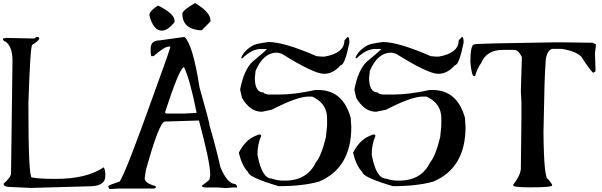

<svg xmlns="http://www.w3.org/2000/svg" viewBox="-24 -1246 4028 1285"><path d="M221.7 -999H232.4L238.3 -992.2V-985.4Q228.5 -967.8 192.4 -946.3Q178.7 -946.3 166 -551.8Q166 -58.6 188.5 -58.6Q236.3 -48.8 347.7 -48.8Q555.7 -48.8 668 -125H670.9Q680.7 -108.4 680.7 -80.1V-66.4Q680.7 1 571.3 1L182.6 11.7L33.2 4.9Q0 2.9 0 -16.6Q49.8 -60.5 49.8 -85.9L59.6 -840.8Q59.6 -933.6 12.7 -967.8Q2.9 -967.8 -3.9 -981.4V-988.3L16.6 -992.2L205.1 -988.3Z M1210.9 -999Q1266.6 -948.2 1311.5 -660.2Q1378.9 -424.8 1378.9 -404.3Q1422.9 -253.9 1451.2 -127Q1498 -14.6 1550.8 -14.6L1562.5 -1V8.8H1530.3L1486.3 12.7L1434.6 8.8H1359.4Q1330.1 8.8 1327.1 -1V-3.9Q1378.9 -40 1378.9 -47.9L1382.8 -75.2V-79.1Q1382.8 -159.2 1307.6 -439.5L1080.1 -432.6Q1042 -432.6 952.1 -106.4L944.3 -51.8Q944.3 -20.5 1015.6 -1L1020.5 8.8L1007.8 15.6H777.3L709 19.5L701.2 5.9V-1Q710 -9.8 777.3 -31.2Q821.3 -100.6 1000 -601.6Q1116.2 -918.9 1116.2 -934.6H1107.4Q1076.2 -934.6 1003.9 -870.1H988.3L984.4 -893.6V-920.9Q984.4 -975.6 1043.9 -975.6ZM1080.1 -493.2 1087.9 -486.3H1210.9L1291 -490.2V-496.1Q1248 -710.9 1208 -795.9H1204.1Q1171.9 -775.4 1080.1 -493.2ZM1281.2 -1225.6Q1384.8 -1164.1 1384.8 -1109.4V-1102.5L1327.1 -1043.9H1306.6Q1196.3 -1057.6 1196.3 -1154.3Q1196.3 -1175.8 1281.2 -1225.6ZM1033.2 -1209Q1144.5 -1155.3 1144.5 -1105.5V-1098.6Q1098.6 -1041 1059.6 -1041Q1002 -1041 975.6 -1143.6Q975.6 -1171.9 1033.2 -1209Z M2302.7 -999Q2314.5 -999 2314.5 -961.9Q2284.2 -809.6 2255.9 -809.6Q2206.1 -752 2144.5 -752Q2076.2 -752 1861.3 -886.7L1832 -893.6H1828.1Q1738.3 -893.6 1686.5 -771.5L1681.6 -724.6Q1681.6 -627 1740.2 -627Q1740.2 -618.2 1773.4 -613.3H1844.7Q1947.3 -613.3 2085.9 -643.6H2106.4Q2271.5 -643.6 2323.2 -457L2327.1 -396.5Q2327.1 -121.1 2110.4 -30.3Q2001 0 1840.8 0Q1636.7 -60.5 1636.7 -94.7Q1596.7 -132.8 1574.2 -223.6Q1617.2 -307.6 1681.6 -335L1708 -345.7H1715.8Q1723.6 -345.7 1723.6 -335Q1699.2 -281.2 1699.2 -210Q1728.5 -50.8 1794.9 -50.8Q1832 -37.1 1874 -37.1H1881.8Q2032.2 -37.1 2089.8 -159.2Q2126 -200.2 2157.2 -328.1L2165 -403.3V-454.1Q2165 -554.7 2065.4 -599.6H2040Q1964.8 -599.6 1794.9 -511.7L1728.5 -498Q1648.4 -498 1594.7 -592.8L1583 -647.5Q1609.4 -780.3 1666 -833Q1761.7 -911.1 1761.7 -918H1719.7Q1663.1 -918 1598.6 -856.4H1590.8V-860.4Q1609.4 -909.2 1673.8 -944.3Q1698.2 -955.1 1773.4 -964.8Q1877 -964.8 2094.7 -870.1L2127.9 -867.2H2148.4Q2281.2 -890.6 2281.2 -975.6Z M3067.4 -999Q3079.1 -999 3079.1 -961.9Q3048.8 -809.6 3020.5 -809.6Q2970.7 -752 2909.2 -752Q2840.8 -752 2626 -886.7L2596.7 -893.6H2592.8Q2502.9 -893.6 2451.2 -771.5L2446.3 -724.6Q2446.3 -627 2504.9 -627Q2504.9 -618.2 2538.1 -613.3H2609.4Q2711.9 -613.3 2850.6 -643.6H2871.1Q3036.1 -643.6 3087.9 -457L3091.8 -396.5Q3091.8 -121.1 2875 -30.3Q2765.6 0 2605.5 0Q2401.4 -60.5 2401.4 -94.7Q2361.3 -132.8 2338.9 -223.6Q2381.8 -307.6 2446.3 -335L2472.7 -345.7H2480.5Q2488.3 -345.7 2488.3 -335Q2463.9 -281.2 2463.9 -210Q2493.2 -50.8 2559.6 -50.8Q2596.7 -37.1 2638.7 -37.1H2646.5Q2796.9 -37.1 2854.5 -159.2Q2890.6 -200.2 2921.9 -328.1L2929.7 -403.3V-454.1Q2929.7 -554.7 2830.1 -599.6H2804.7Q2729.5 -599.6 2559.6 -511.7L2493.2 -498Q2413.1 -498 2359.4 -592.8L2347.7 -647.5Q2374 -780.3 2430.7 -833Q2526.4 -911.1 2526.4 -918H2484.4Q2427.7 -918 2363.3 -856.4H2355.5V-860.4Q2374 -909.2 2438.5 -944.3Q2462.9 -955.1 2538.1 -964.8Q2641.6 -964.8 2859.4 -870.1L2892.6 -867.2H2913.1Q3045.9 -890.6 3045.9 -975.6Z M3696.3 -962.9H3720.7L3941.4 -960L3964.8 -949.2L3958 -888.7L3961.9 -769.5L3948.2 -759.8H3944.3Q3920.9 -782.2 3865.2 -868.2Q3825.2 -905.3 3734.4 -918.9H3668.9Q3627 -899.4 3627 -814.5Q3620.1 -753.9 3613.3 -360.4Q3616.2 -46.9 3644.5 -46.9Q3671.9 -13.7 3671.9 -5.9Q3671.9 7.8 3530.3 7.8H3520.5Q3410.2 7.8 3410.2 -5.9V-8.8Q3461.9 -76.2 3461.9 -120.1L3465.8 -452.1V-560.5L3461.9 -634.8L3468.8 -864.3Q3445.3 -912.1 3417 -912.1H3341.8Q3232.4 -912.1 3196.3 -824.2Q3170.9 -791 3155.3 -736.3H3148.4Q3132.8 -736.3 3124 -831.1Q3124 -949.2 3151.4 -949.2Q3151.4 -955.1 3696.3 -962.9Z"/></svg>

Font: EG Dragon Caps 
Style: Regular
Weight: 400
Designer: Bill Roach / W.K. Roach
Version: Version 1.00 April 18, 2012, initial release